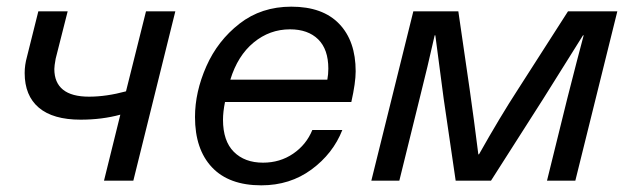

<svg xmlns="http://www.w3.org/2000/svg" viewBox="-20 -542 1887 576"><path d="M292 0 341 -198Q286 -183 222 -183Q139 -183 96.5 -219Q54 -255 54 -323Q54 -347 61 -372L95 -508H183L147 -366Q143 -344 143 -335Q143 -294 169 -273Q195 -252 247 -252Q299 -252 358 -268L418 -508H506L380 0Z M649 -183Q649 -119 681.5 -86.5Q714 -54 769 -54Q820 -54 859.5 -81Q899 -108 917 -152H1007Q979 -81 914.5 -33.5Q850 14 764 14Q667 14 616 -40Q565 -94 565 -191Q565 -266 599 -343Q633 -420 698.5 -471Q764 -522 854 -522Q948 -522 997.5 -470.5Q1047 -419 1047 -328Q1047 -294 1034 -236H655Q649 -206 649 -183ZM671 -303H962Q965 -319 965 -336Q965 -394 934.5 -424Q904 -454 850 -454Q789 -454 741 -414.5Q693 -375 671 -303Z M1621 0 1682 -247Q1714 -373 1731 -436H1729L1610 -246L1453 0H1347L1311 -246L1286 -436H1284Q1263 -342 1239 -247L1178 0H1094L1220 -508H1355L1389 -274Q1402 -183 1415 -79H1417Q1480 -191 1534 -274L1684 -508H1832L1706 0Z"/></svg>

Font: CST
Style: Italic
Weight: 400
Italic angle: -14°
Version: Version 1.00